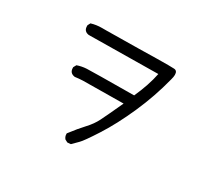

<svg xmlns="http://www.w3.org/2000/svg" viewBox="-141 -904 1282 1180"><g transform="rotate(30 500.0 -314.0)"><path d="M446 47 427 37Q415 23 415 5V0Q460 -59 496 -97.5Q532 -136 552.5 -177Q573 -218 626 -333Q366 -331 339 -330Q312 -329 284 -325Q246 -330 246 -367V-372L257 -392Q288 -403 323 -405Q358 -407 657 -409Q703 -511 720 -597Q337 -593 302 -592Q267 -591 230 -591Q193 -596 193 -633V-639L203 -658Q239 -669 279 -669H310Q371 -669 541 -672Q682 -675 744 -675L787 -674Q811 -673 811 -643Q811 -629 805 -608Q770 -470 711.5 -338Q653 -206 591 -109.5Q529 -13 509 6Q489 25 470 45Z"/></g></svg>

Font: Xiaolai SC
Style: Regular
Weight: 400
Designer: Nozomi Seto 瀬戸のぞみ
Version: Version 3.11;December 4, 2020;FontCreator 13.0.0.2613 64-bit